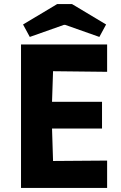

<svg xmlns="http://www.w3.org/2000/svg" viewBox="-20 -921 591 941"><path d="M83 0V-703H505V-569L240 -572L235 -422H480V-291H235L240 -132L505 -134V0ZM126 -740 93 -801 260 -901H333L500 -801L467 -740L300 -799H293Z"/></svg>

Font: Ruda SemiBold
Style: Bold
Weight: 900
Designer: Mariela Monsalve and Angelina Sanchez
Foundry: Mariela Monsalve and Angelina Sanchez
Version: Version 2.000